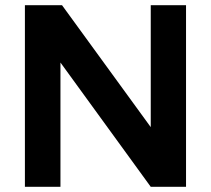

<svg xmlns="http://www.w3.org/2000/svg" viewBox="-20 -720 813 740"><path d="M76 0H213V-479L561 0H697V-700H561V-230L219 -700H76Z"/></svg>

Font: HB Figtree Prototype
Style: Bold
Weight: 700
Designer: Alfredo Marco Pradil
Foundry: Hanken Design Co.®
Version: Version 1.002;Glyphs 3.2 (3228)